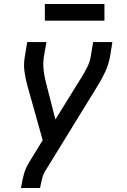

<svg xmlns="http://www.w3.org/2000/svg" viewBox="-20 -742 640 967"><path d="M85 205 87 198Q92 166 100.5 135Q109 104 127 75L195 -36L119 -307Q109 -342 103.5 -380Q98 -418 105 -457L117 -530H214L201 -457Q196 -423 199.5 -391Q203 -359 211 -328L259 -140L389 -350Q397 -363 404.5 -376Q412 -389 418.5 -402Q425 -415 430 -429Q435 -443 437 -457L449 -530H546L534 -456Q527 -417 509.5 -379.5Q492 -342 470 -307L208 119Q197 137 192 157.5Q187 178 183 198L182 205ZM206 -638V-722H506V-638Z"/></svg>

Font: Iosevka Curly MdExObl
Style: Regular
Weight: 500
Width: 7
Italic angle: -9°
Monospace: yes
Designer: Belleve Invis
Foundry: Belleve Invis
Version: Version 11.1.0; ttfautohint (v1.8.3)